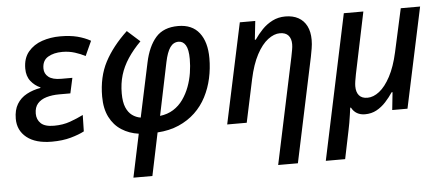

<svg xmlns="http://www.w3.org/2000/svg" viewBox="-52 -668 2382 1028"><g transform="rotate(-5 1139.5 -154.5)"><path d="M208 10Q121 10 73.5 -28Q26 -66 26 -129Q26 -176 45 -207.5Q64 -239 97.5 -257Q131 -275 172 -282V-285Q142 -298 121 -324.5Q100 -351 100 -392Q100 -448 129 -482.5Q158 -517 203.5 -532.5Q249 -548 301 -548Q354 -548 393 -538Q432 -528 464 -510L428 -431Q404 -444 372.5 -454Q341 -464 305 -464Q259 -464 228 -445.5Q197 -427 197 -384Q197 -356 219 -338.5Q241 -321 287 -321H347L329 -239H269Q231 -239 200.5 -230Q170 -221 152.5 -201Q135 -181 135 -147Q135 -115 156.5 -94.5Q178 -74 227 -74Q275 -74 314 -88Q353 -102 385 -118L383 -30Q355 -15 310.5 -2.5Q266 10 208 10Z M675 8Q624 1 583.5 -25Q543 -51 520 -96.5Q497 -142 497 -207Q497 -313 538.5 -392Q580 -471 659 -545L727 -484Q686 -443 658 -400.5Q630 -358 616.5 -313Q603 -268 603 -215Q603 -168 615 -139.5Q627 -111 647.5 -96Q668 -81 693 -77L755 -368Q773 -453 814.5 -500.5Q856 -548 935 -548Q1010 -548 1048.5 -498.5Q1087 -449 1087 -362Q1087 -307 1075.5 -254.5Q1064 -202 1040 -155.5Q1016 -109 978.5 -73.5Q941 -38 890.5 -16Q840 6 776 10L728 240H626ZM797 -77Q838 -82 869 -101.5Q900 -121 921.5 -151.5Q943 -182 956.5 -218Q970 -254 976 -292Q982 -330 982 -366Q982 -418 968 -441Q954 -464 930 -464Q902 -464 884.5 -439Q867 -414 856 -361Z M1525 -331Q1529 -352 1532 -368Q1535 -384 1535 -398Q1535 -428 1520 -445Q1505 -462 1474 -462Q1443 -462 1410 -437Q1377 -412 1349.5 -360.5Q1322 -309 1305 -230L1256 0H1151L1266 -539H1349L1338 -439H1343Q1362 -467 1386 -492Q1410 -517 1441.5 -533Q1473 -549 1511 -549Q1552 -549 1581 -533Q1610 -517 1625.5 -486.5Q1641 -456 1641 -412Q1641 -389 1637 -366Q1633 -343 1629 -322L1510 240H1404Z M1660 240 1825 -539H1930L1861 -208Q1857 -188 1854.5 -171.5Q1852 -155 1852 -144Q1852 -112 1867 -94.5Q1882 -77 1912 -77Q1944 -77 1976 -102Q2008 -127 2035.5 -178.5Q2063 -230 2080 -307L2131 -539H2235L2120 0H2038L2048 -95H2043Q2026 -69 2003.5 -44.5Q1981 -20 1953.5 -5Q1926 10 1891 10Q1867 10 1848.5 -0.5Q1830 -11 1819 -32H1815Q1813 -18 1810 4.5Q1807 27 1803 49Q1799 71 1796 85L1764 240Z"/></g></svg>

Font: Noto Sans Display Medium
Style: Italic
Weight: 500
Italic angle: -12°
Designer: Monotype Design Team
Foundry: Monotype Imaging Inc.
Version: Version 2.003